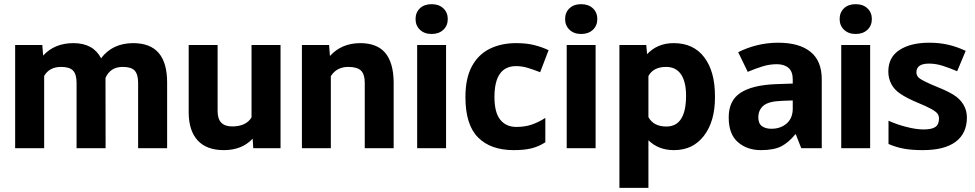

<svg xmlns="http://www.w3.org/2000/svg" viewBox="-20 -721 4743 934"><path d="M186 -502V-499L189.9 -450.7Q245.6 -511.2 337.4 -511.2Q433.6 -511.2 471.7 -437.5Q526.9 -510.7 627.4 -511.2Q711.4 -511.2 752.4 -462.9Q793 -415 793 -319.8V-3.4V0H789.6H655.3H651.9V-3.4V-317.9Q651.9 -358.9 635.3 -377.4Q618.7 -395.5 576.7 -395.5Q516.6 -395.5 493.2 -341.8L493.7 -3.4V0H490.2H356H352.5V-3.4V-317.9Q352.5 -359.4 335.4 -377.4Q318.4 -395.5 277.3 -395.5Q220.2 -395.5 194.8 -351.6V-3.4V0H191.4H57.1H53.7V-3.4V-498.5V-502H57.1H183.1Z M1211.9 -2.9 1209 -46.4Q1157.2 9.3 1068.8 9.3Q985.4 9.3 941.9 -37.6Q898.4 -84.5 897.9 -173.8V-498.5V-502H900.9H1035.2H1038.6V-498.5V-179.7Q1038.6 -106 1109.4 -106Q1177.2 -106 1203.6 -149.9V-498.5V-502H1206.5H1341.3H1344.7V-498.5V-3.4V0H1341.3H1215.3H1211.9Z M1581.1 -502V-499L1585 -448.7Q1641.1 -510.7 1731.9 -511.2Q1814 -511.2 1854 -463.9Q1893.6 -416.5 1895 -323.2V-3.4V0H1891.6H1757.3H1754.4V-3.4V-318.8Q1754.4 -359.4 1736.1 -377.4Q1717.8 -395.5 1674.3 -395.5Q1617.7 -395.5 1589.4 -350.6V-3.4V0H1585.9H1451.7H1448.7V-3.4V-498.5V-502H1451.7H1578.1Z M2079.6 -700.7Q2115.2 -700.7 2136.7 -680.4Q2158.2 -660.2 2158.2 -628.4Q2158.2 -596.2 2136.5 -575.9Q2114.7 -555.7 2079.6 -555.7Q2044.4 -555.7 2022.9 -576.2Q2001.5 -596.7 2001.5 -628.4Q2001.5 -660.2 2022.5 -680.4Q2043.5 -700.7 2079.6 -700.7ZM2149.9 0H2147H2012.2H2009.3V-3.4V-498.5V-502H2012.2H2147H2149.9V-498.5V-3.4Z M2565.9 0.5Q2531.2 9.3 2479 9.3Q2366.7 9.3 2305.4 -52.5Q2244.1 -114.3 2244.1 -248.5Q2244.1 -340.3 2275.4 -398.2Q2306.6 -456.1 2362.3 -483.6Q2418 -511.2 2490.7 -511.2Q2542.5 -511.2 2580.8 -501.2Q2619.1 -491.2 2647.9 -477.1H2648.9L2648.4 -476.1L2607.9 -370.6L2607.4 -369.6L2606.4 -370.1Q2574.2 -382.8 2546.4 -391.1Q2518.6 -399.4 2490.7 -399.4Q2385.3 -399.4 2385.3 -249Q2385.3 -174.3 2413.1 -139.2Q2440.9 -104 2490.7 -103.5Q2533.7 -103.5 2566.9 -115Q2600.1 -126.5 2631.3 -146.5L2632.8 -147.5V-146V-29.3V-28.8Q2616.7 -18.6 2600.1 -11.2Q2583.5 -3.9 2565.9 0.5Z M2807.1 -700.7Q2842.8 -700.7 2864.3 -680.4Q2885.7 -660.2 2885.7 -628.4Q2885.7 -596.2 2864 -575.9Q2842.3 -555.7 2807.1 -555.7Q2772 -555.7 2750.5 -576.2Q2729 -596.7 2729 -628.4Q2729 -660.2 2750 -680.4Q2771 -700.7 2807.1 -700.7ZM2877.4 0H2874.5H2739.7H2736.8V-3.4V-498.5V-502H2739.7H2874.5H2877.4V-498.5V-3.4Z M3221.7 -105.5Q3317.4 -105.5 3317.4 -255.9Q3317.4 -323.2 3292.5 -359.9Q3267.6 -395.5 3220.7 -395.5Q3158.2 -395.5 3134.3 -351.1V-151.4Q3159.2 -105.5 3221.7 -105.5ZM3458 -253.4V-246.6Q3458 -130.9 3404.8 -61Q3377.9 -25.9 3341.8 -8.3Q3305.2 9.3 3258.3 9.3Q3183.1 9.3 3134.3 -38.6V189.9V192.9H3130.9H2996.6H2993.2V189.9V-498.5V-502H2996.6H3121.1H3124V-499L3127.9 -457.5Q3178.2 -511.2 3257.3 -511.2Q3354 -511.2 3406.2 -441.9Q3458 -373.5 3458 -253.4Z M3836.4 -192.9V-232.4L3784.7 -230.5Q3719.2 -228.5 3693.8 -207Q3668.9 -185.5 3668.9 -150.4Q3668.9 -120.1 3686.5 -107.4Q3704.6 -94.2 3733.4 -94.7Q3776.9 -94.7 3806.6 -120.1Q3836.4 -146 3836.4 -192.9ZM3765.6 -513.2Q3867.7 -513.2 3922.4 -469.2Q3977.5 -425.3 3977.5 -335V-2V0H3975.6H3878.9H3877.9L3877.4 -1L3851.1 -67.9H3849.1Q3816.4 -27.8 3780.8 -9.3Q3762.7 0 3738 4.6Q3713.4 9.3 3681.6 9.3Q3613.8 9.3 3569.3 -29.8Q3524.4 -68.8 3524.9 -150.9Q3524.9 -231.4 3581.5 -269Q3638.2 -306.6 3750.5 -311.5L3836.4 -314.5V-334.5Q3836.4 -373 3815.9 -390.6Q3795.9 -408.2 3759.8 -408.7Q3723.1 -408.7 3689 -397.9Q3654.3 -387.2 3619.1 -372.1L3617.7 -371.1L3616.7 -373L3571.8 -465.3L3571.3 -467.3L3572.8 -467.8Q3612.3 -488.3 3662.1 -500.7Q3711.9 -513.2 3765.6 -513.2Z M4142.6 -700.7Q4178.2 -700.7 4199.7 -680.4Q4221.2 -660.2 4221.2 -628.4Q4221.2 -596.2 4199.5 -575.9Q4177.7 -555.7 4142.6 -555.7Q4107.4 -555.7 4085.9 -576.2Q4064.5 -596.7 4064.5 -628.4Q4064.5 -660.2 4085.4 -680.4Q4106.4 -700.7 4142.6 -700.7ZM4212.9 0H4210H4075.2H4072.3V-3.4V-498.5V-502H4075.2H4210H4212.9V-498.5V-3.4Z M4683.6 -149.4Q4683.6 -72.8 4629.4 -31.7Q4575.2 9.3 4468.8 9.3H4468.3H4467.8Q4415.5 9.3 4377.9 2.4Q4339.8 -4.4 4302.2 -20.5V-133.8Q4342.8 -115.2 4389.6 -103.5Q4436.5 -91.3 4472.7 -91.3H4473.1Q4512.7 -91.3 4530.3 -103.5Q4547.4 -115.2 4547.9 -144.5Q4547.9 -157.2 4541 -167.5Q4533.7 -177.7 4510.7 -190.7Q4487.8 -203.6 4439 -223.6Q4390.6 -244.1 4360.8 -264.2Q4331.1 -283.7 4315.9 -312Q4301.3 -340.3 4301.3 -373Q4301.3 -442.9 4356 -478Q4410.2 -513.2 4500 -513.2H4500.5Q4501 -513.2 4501.5 -513.2Q4548.3 -513.2 4590.3 -503.9Q4632.8 -494.6 4677.7 -473.6L4636.2 -374.5Q4599.6 -390.1 4565.9 -400.9Q4532.7 -411.6 4499 -411.6Q4438 -411.6 4438 -369.1Q4438 -356.4 4445.8 -346.7Q4453.6 -337.4 4476.1 -326.2Q4506.8 -311 4543 -296.4Q4586.4 -279.3 4617.7 -260.3Q4649.4 -241.2 4666.5 -212.4Q4683.6 -184.1 4683.6 -149.4Z"/></svg>

Font: MAUL Bold
Style: Bold
Weight: 700
Designer: MAUL
Version: Version 1.0; 2020; ttfautohint (v1.8.3)